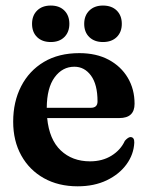

<svg xmlns="http://www.w3.org/2000/svg" viewBox="-20 -660 532 692"><path d="M465 -286Q465 -234.5 410 -234.5H150Q157.5 -157 199 -117.8Q240.5 -78.5 304.5 -78.5Q349 -78.5 382 -99Q415 -119.5 430 -152.5Q442 -166 450.5 -166Q464.5 -165.5 464 -146Q462 -103.5 436 -67.8Q410 -32 364.8 -10.2Q319.5 11.5 260 11.5Q190.5 11.5 138.2 -17.8Q86 -47 56.8 -99.5Q27.5 -152 27.5 -221.5Q27.5 -293 56.2 -349Q85 -405 138.2 -436.8Q191.5 -468.5 266 -468.5Q327 -468.5 371.5 -444.8Q416 -421 440.5 -379.8Q465 -338.5 465 -286ZM248 -419.5Q205 -419.5 177 -381.5Q149 -343.5 148.5 -271.5H307.5Q331.5 -271.5 331.5 -294.5Q331.5 -355.5 308 -387.5Q284.5 -419.5 248 -419.5ZM163 -508.5Q132 -508.5 113.8 -526.2Q95.5 -544 95.5 -574Q95.5 -604 113.8 -622Q132 -640 163 -640Q194 -640 212 -622Q230 -604 230 -574Q230 -544.5 212 -526.5Q194 -508.5 163 -508.5ZM351 -508.5Q320.5 -508.5 302 -526.2Q283.5 -544 283.5 -574Q283.5 -604 302 -622Q320.5 -640 351 -640Q382.5 -640 400.8 -622Q419 -604 419 -574Q419 -544.5 400.8 -526.5Q382.5 -508.5 351 -508.5Z"/></svg>

Font: Fraunces 72pt Soft SemiBold
Style: Regular
Weight: 600
Version: Version 1.000;[b76b70a41]